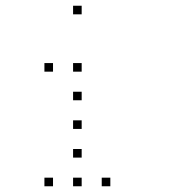

<svg xmlns="http://www.w3.org/2000/svg" viewBox="-20 -685 640 670"><path d="M236 -665Q235 -665 235 -665Q235 -665 235 -664V-636Q235 -635 235 -635Q235 -635 236 -635H264Q265 -635 265 -635Q265 -635 265 -636V-664Q265 -665 265 -665Q265 -665 264 -665ZM136 -465Q135 -465 135 -465Q135 -465 135 -464V-436Q135 -435 135 -435Q135 -435 136 -435H164Q165 -435 165 -435Q165 -435 165 -436V-464Q165 -465 165 -465Q165 -465 164 -465ZM236 -465Q235 -465 235 -465Q235 -465 235 -464V-436Q235 -435 235 -435Q235 -435 236 -435H264Q265 -435 265 -435Q265 -435 265 -436V-464Q265 -465 265 -465Q265 -465 264 -465ZM236 -365Q235 -365 235 -365Q235 -365 235 -364V-336Q235 -335 235 -335Q235 -335 236 -335H264Q265 -335 265 -335Q265 -335 265 -336V-364Q265 -365 265 -365Q265 -365 264 -365ZM236 -265Q235 -265 235 -265Q235 -265 235 -264V-236Q235 -235 235 -235Q235 -235 236 -235H264Q265 -235 265 -235Q265 -235 265 -236V-264Q265 -265 265 -265Q265 -265 264 -265ZM236 -165Q235 -165 235 -165Q235 -165 235 -164V-136Q235 -135 235 -135Q235 -135 236 -135H264Q265 -135 265 -135Q265 -135 265 -136V-164Q265 -165 265 -165Q265 -165 264 -165ZM136 -65Q135 -65 135 -65Q135 -65 135 -64V-36Q135 -35 135 -35Q135 -35 136 -35H164Q165 -35 165 -35Q165 -35 165 -36V-64Q165 -65 165 -65Q165 -65 164 -65ZM236 -65Q235 -65 235 -65Q235 -65 235 -64V-36Q235 -35 235 -35Q235 -35 236 -35H264Q265 -35 265 -35Q265 -35 265 -36V-64Q265 -65 265 -65Q265 -65 264 -65ZM336 -65Q335 -65 335 -65Q335 -65 335 -64V-36Q335 -35 335 -35Q335 -35 336 -35H364Q365 -35 365 -35Q365 -35 365 -36V-64Q365 -65 365 -65Q365 -65 364 -65Z"/></svg>

Font: Doto Black Thin
Style: Regular
Weight: 250
Monospace: yes
Version: Version 1.000